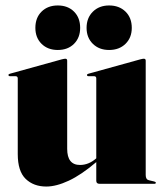

<svg xmlns="http://www.w3.org/2000/svg" viewBox="-20 -673 604 703"><path d="M45 -109V-386Q45 -394 36.5 -394H17Q11 -394 11 -398.5Q11 -401.5 16 -403L205.5 -455.5Q215.5 -458 219 -458Q226 -458 226 -451V-128Q226 -69 273 -69Q304 -69 331 -92L332.5 -93.5V-386Q332.5 -394 324 -394H304.5Q298.5 -394 298.5 -398.5Q298.5 -401.5 303.5 -403L493 -455.5Q502.5 -458 506.5 -458Q513.5 -458 513.5 -451V-32Q513.5 -15.5 525.5 -13L544.5 -8.5Q550.5 -7 550.5 -4Q550.5 0 545.5 0H344.5Q332.5 0 332.5 -11V-79.5Q278 -33 232 -11.5Q186 10 149.5 10Q103 10 74 -18Q45 -46 45 -109ZM191.5 -490Q155 -490 132.2 -512.5Q109.5 -535 109.5 -571Q109.5 -608 132.2 -630.5Q155 -653 191.5 -653Q228.5 -653 251 -630.5Q273.5 -608 273.5 -571Q273.5 -535 251 -512.5Q228.5 -490 191.5 -490ZM379.5 -490Q343 -490 320 -512.5Q297 -535 297 -571Q297 -607.5 320 -630.2Q343 -653 379.5 -653Q416.5 -653 439.5 -630.5Q462.5 -608 462.5 -571Q462.5 -535 439.5 -512.5Q416.5 -490 379.5 -490Z"/></svg>

Font: Fraunces 144pt Black
Style: Regular
Weight: 900
Version: Version 1.000;[0bf87f6ff]